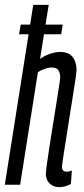

<svg xmlns="http://www.w3.org/2000/svg" viewBox="-22 -760 346 790"><path d="M56.4 -619.1 63.1 -658.9H236L229.9 -619.1ZM233 -73.8Q233 -64 237.6 -58.8Q242.2 -53.5 253.7 -53.5Q257.5 -53.5 262.3 -54.5Q267.2 -55.5 273.7 -58.3L269.7 -3Q257.8 3.3 246.1 6.6Q234.4 10 222 10Q205.8 10 193.3 3Q180.8 -4 173.7 -16.2Q166.7 -28.4 166.7 -44.1Q166.7 -53.7 170.9 -84.6Q175.1 -115.5 181.9 -158.9Q188.8 -202.2 196.2 -249.3Q203.6 -296.3 210.5 -338.4Q217.3 -380.4 221.5 -408.5Q225.7 -436.6 225.7 -442Q225.7 -459.4 218.4 -470.9Q211.1 -482.3 189.5 -482.3Q182.4 -482.3 172.3 -479.8Q162.2 -477.2 152.1 -472.9Q142 -468.7 133.9 -462.5L60.8 0H-2.2L114.8 -740H178.4L142.8 -517.6Q156.3 -527.1 170.2 -533.3Q184.2 -539.6 198.5 -542.9Q212.8 -546.2 226 -546.2Q249.9 -546.2 264.4 -536.6Q279 -527 285.9 -510.2Q292.8 -493.5 292.8 -470.4Q292.8 -463.8 288.5 -434Q284.1 -404.3 277.2 -361.2Q270.3 -318 262.9 -270.8Q255.6 -223.6 248.7 -180.7Q241.8 -137.9 237.4 -108.9Q233 -79.9 233 -73.8Z"/></svg>

Font: Georama ExtraCondensed Thin
Style: Italic
Weight: 100
Width: 2
Italic angle: -9°
Designer: Jean-Baptiste Levee
Foundry: Production Type
Version: Version 1.001